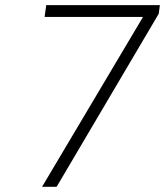

<svg xmlns="http://www.w3.org/2000/svg" viewBox="-20 -720 636 740"><path d="M591.8 -667 198.2 0H142.1L531.2 -654.8H151.9L158.2 -700.2H596.2Z"/></svg>

Font: Fivo Sans Light
Style: Regular
Weight: 300
Designer: Alexander Slobzheninov
Foundry: Alexander Slobzheninov
Version: 1.0